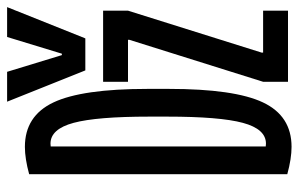

<svg xmlns="http://www.w3.org/2000/svg" viewBox="-170 -660 840 540"><g transform="rotate(-90 250.0 -390.0)"><path d="M107 10Q74 10 30 -2V-728Q74 -740 107 -740Q194 -740 232 -659.5Q270 -579 270 -395V-335Q270 -151 232 -70.5Q194 10 107 10ZM82 -74Q90 -68 98 -65Q106 -62 116 -62Q157 -62 174.5 -127Q192 -192 192 -340V-390Q192 -538 174.5 -603Q157 -668 116 -668Q106 -668 98 -665Q90 -662 82 -656L108 -683V-47ZM290 0V-70L408 -446V-450H290V-520H490V-450L372 -74V-70H490V0ZM322 -570 234 -790H318L365 -636H369L416 -790H500L412 -570Z"/></g></svg>

Font: M PLUS Code Latin
Style: Regular
Weight: 400
Designer: Coji Morishita
Foundry: UNDERFOREST DESIGN
Version: Version 1.002; ttfautohint (v1.8.3)